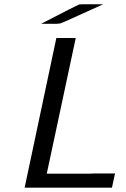

<svg xmlns="http://www.w3.org/2000/svg" viewBox="-20 -870 582 890"><path d="M94.2 0 241.2 -693.8H331.1L196.8 -64.9H393.1L418 -65.9H513.2L499 0ZM170.9 -759.8Q338.9 -846.7 346.2 -849.1Q351.1 -850.1 358.9 -850.1H458L283.2 -771L258.8 -761.2L244.1 -759.8Z"/></svg>

Font: CMU Sans Serif
Style: Oblique
Weight: 500
Italic angle: -12°
Version: Version 0.7.0